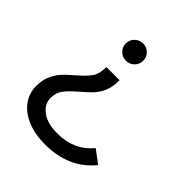

<svg xmlns="http://www.w3.org/2000/svg" viewBox="-195 -669 968 968"><g transform="rotate(45 289.5 -185.0)"><path d="M208 -478Q208 -504 226 -522Q244 -540 270 -540Q296 -540 314 -522Q332 -504 332 -478Q332 -453 314 -435Q296 -417 270 -417Q244 -417 226 -435Q208 -453 208 -478ZM40 -8Q40 -50 54.5 -82Q69 -114 89 -135.5Q109 -157 142 -185Q184 -221 203.5 -248Q223 -275 223 -325H317Q317 -274 302.5 -242.5Q288 -211 268 -190Q248 -169 214 -140Q172 -104 153 -78.5Q134 -53 134 -16Q134 28 174 57.5Q214 87 285 87Q404 87 474 2L543 54Q449 170 280 170Q209 170 155 148Q101 126 70.5 85.5Q40 45 40 -8Z"/></g></svg>

Font: AtCorfu Sans
Style: AtCorfu Sans Regular
Weight: 400
Designer: Kostas Teopoulos
Foundry: Kostas Teopoulos
Version: Version 1.00 July 8, 2025, initial release